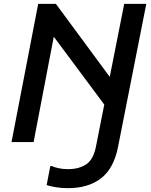

<svg xmlns="http://www.w3.org/2000/svg" viewBox="-20 -740 784 1000"><path d="M559 -147 228 -592 267 -585 155 0H40L179 -720H271L583 -297ZM334 240Q299 240 270 235Q241 230 223 224L242 125H250Q262 131 285 136Q308 141 334 141Q392 141 429.5 115.5Q467 90 480 22L627 -720H742L595 24Q573 137 506.5 188.5Q440 240 334 240Z"/></svg>

Font: Kufam Medium
Style: Italic
Weight: 500
Italic angle: -11°
Designer: Artur Schmal
Foundry: Original Type
Version: Version 1.301; ttfautohint (v1.8.3)